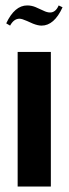

<svg xmlns="http://www.w3.org/2000/svg" viewBox="-20 -686 252 706"><path d="M17.1 -591.8 2.9 -600.1Q33.7 -666 80.1 -666Q95.2 -666 109.9 -660.2L139.2 -647Q152.8 -640.1 164.1 -640.1Q184.6 -640.1 195.8 -666L210 -659.2Q179.2 -591.8 132.8 -591.8Q119.6 -591.8 101.1 -599.1L79.1 -608.9Q60.5 -617.2 51.8 -617.2Q30.8 -617.2 17.1 -591.8ZM44.9 -495.1H167V0H44.9Z"/></svg>

Font: Moniqa Black Heading
Style: Regular
Weight: 900
Designer: Rajesh Rajput
Foundry: Rajesh Rajput
Version: Version 1.000